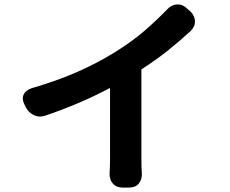

<svg xmlns="http://www.w3.org/2000/svg" viewBox="-20 -805 1040 869"><path d="M91 -331Q78 -357 87 -377Q96 -397 124 -406Q237 -439 326.5 -478Q416 -517 499 -568Q576 -616 631.5 -663.5Q687 -711 737 -763Q757 -784 782 -785Q807 -786 827 -766L842 -753Q862 -733 862.5 -708.5Q863 -684 842 -664Q790 -616 737 -574Q684 -532 620 -491V-87Q620 -68 620.5 -47Q621 -26 622 -20Q623 8 608 26Q593 44 564 44H536Q507 44 491 26Q475 8 476 -21Q477 -30 477.5 -51.5Q478 -73 478 -87V-407Q345 -336 186 -282Q159 -272 134 -283.5Q109 -295 96 -321Z"/></svg>

Font: Chiron GoRound TC
Style: Bold
Weight: 700
Designer: Ryoko NISHIZUKA 西塚涼子 (kana, bopomofo & ideographs); Paul D. Hunt (Latin, Greek & Cyrillic); Sandoll Communications 산돌커뮤니
Foundry: Adobe
Version: Version 1.000;hotconv 1.1.1;makeotfexe 2.6.0